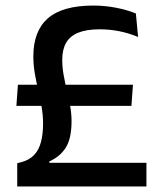

<svg xmlns="http://www.w3.org/2000/svg" viewBox="-20 -671 578 691"><path d="M39 -290 44.5 -366H458.5L453 -290ZM157.5 -85H507V0H42V-83.5L57 -87.5Q85.5 -95 102.8 -113.2Q120 -131.5 127.5 -160Q135 -188.5 135 -227Q135 -256 129.8 -285.8Q124.5 -315.5 117.5 -346Q110.5 -376.5 105.2 -407Q100 -437.5 100 -468Q100 -559.5 152.5 -605.2Q205 -651 316 -651Q357.5 -651 397.5 -643.2Q437.5 -635.5 469 -622.5L477 -538Q443 -552 408.5 -558.8Q374 -565.5 338.5 -565.5Q291 -565.5 261.2 -553.2Q231.5 -541 217.8 -516.8Q204 -492.5 204 -455.5Q204 -429 209 -401.2Q214 -373.5 220.8 -345.2Q227.5 -317 232.5 -289.2Q237.5 -261.5 237.5 -235Q237.5 -173 217 -140.2Q196.5 -107.5 157.5 -90Z"/></svg>

Font: Anek Gurmukhi Medium Medium
Style: Regular
Weight: 500
Version: Version 1.003